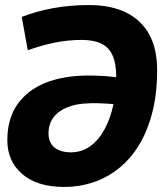

<svg xmlns="http://www.w3.org/2000/svg" viewBox="-20 -730 656 760"><path d="M235 10Q127 10 68 -41Q9 -92 9 -175Q9 -260 49 -317Q89 -374 161 -402.5Q233 -431 330 -431Q346 -431 364 -430.5Q382 -430 399.5 -428.5Q417 -427 431.5 -425.5Q446 -424 455 -422L451 -315Q430 -318 408.5 -319.5Q387 -321 367.5 -321.5Q348 -322 331 -321Q283 -320 247 -305.5Q211 -291 191.5 -265Q172 -239 172 -201Q172 -178 182.5 -161Q193 -144 213.5 -135.5Q234 -127 260 -127Q304 -127 337.5 -151.5Q371 -176 394 -218.5Q417 -261 428.5 -315Q440 -369 440 -426Q440 -479 425.5 -511Q411 -543 380.5 -557.5Q350 -572 303 -572Q249 -572 195.5 -561Q142 -550 90 -531L66 -663Q125 -686 192 -698Q259 -710 332 -710Q419 -710 479 -680.5Q539 -651 570.5 -594Q602 -537 602 -453Q602 -360 583 -285.5Q564 -211 530 -155.5Q496 -100 449.5 -63Q403 -26 348.5 -8Q294 10 235 10Z"/></svg>

Font: Georama ExtraCondensed Thin
Style: Bold Italic
Weight: 700
Italic angle: -9°
Version: Version 1.001